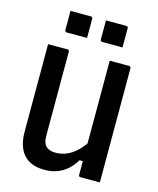

<svg xmlns="http://www.w3.org/2000/svg" viewBox="-134 -1014 919 1119"><g transform="rotate(15 325.0 -454.0)"><path d="M574 0Q555 0 535.5 0Q516 0 496.5 0Q477 0 457 0Q455 0 453 -0.5Q451 -1 450 -2Q449 -3 448 -4Q447 -5 446.5 -7Q446 -9 446 -11Q446 -97 446 -183Q446 -269 446 -355.5Q446 -442 446 -528Q446 -614 446 -700Q466 -700 485.5 -700Q505 -700 524.5 -700Q544 -700 563 -700Q566 -700 568.5 -698.5Q571 -697 572.5 -694.5Q574 -692 574 -689Q574 -617 574 -544Q574 -471 574 -398Q574 -325 574 -252.5Q574 -180 574 -107Q574 -79 574 -51.5Q574 -24 574 0ZM243 13Q199 13 167.5 0.5Q136 -12 115.5 -35.5Q95 -59 84.5 -93.5Q74 -128 74 -172Q74 -237 74 -307.5Q74 -378 74 -452Q74 -526 74 -600Q74 -625 74 -650Q74 -675 74 -700Q104 -700 133 -700Q162 -700 191 -700Q195 -700 197 -698.5Q199 -697 200.5 -695Q202 -693 202 -689Q202 -605 202 -517.5Q202 -430 202 -344.5Q202 -259 202 -180Q202 -139 221 -119.5Q240 -100 279 -100Q314 -100 346 -113.5Q378 -127 408.5 -156.5Q439 -186 468 -234V-94H426Q406 -60 379 -36Q352 -12 318 0.5Q284 13 243 13ZM150 -921Q180 -921 211.5 -921Q243 -921 273 -921Q277 -921 279 -919.5Q281 -918 282.5 -916Q284 -914 284 -910V-794Q254 -794 222.5 -794Q191 -794 161 -794Q158 -794 155.5 -795.5Q153 -797 151.5 -799.5Q150 -802 150 -805ZM364 -921Q394 -921 425.5 -921Q457 -921 487 -921Q491 -921 493 -919.5Q495 -918 496.5 -916Q498 -914 498 -910V-794Q468 -794 436.5 -794Q405 -794 375 -794Q372 -794 369.5 -795.5Q367 -797 365.5 -799.5Q364 -802 364 -805Z"/></g></svg>

Font: Recursive SemiBold
Style: Regular
Weight: 600
Version: Version 1.085